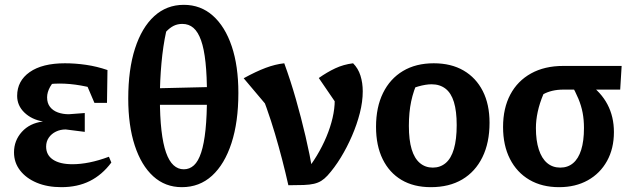

<svg xmlns="http://www.w3.org/2000/svg" viewBox="-20 -764 2622 795"><path d="M234 11Q176 11 132 -7.5Q88 -26 63 -58.5Q38 -91 38 -133Q38 -182 70.5 -218Q103 -254 158 -261Q111 -269 81 -298Q51 -327 51 -367Q51 -429 103 -465.5Q155 -502 249 -502Q292 -502 336.5 -495.5Q381 -489 425 -474L408 -386Q360 -402 314.5 -410Q269 -418 226 -418Q186 -418 145 -409L226 -445Q200 -427 187.5 -404.5Q175 -382 175 -361Q175 -337 187 -321.5Q199 -306 219.5 -298.5Q240 -291 265 -291L331 -296V-218L252 -228Q230 -228 211.5 -219Q193 -210 182 -194Q171 -178 171 -157Q171 -122 199.5 -103Q228 -84 280 -84Q313 -84 350.5 -91.5Q388 -99 431 -115L441 -91Q403 -40 352 -14.5Q301 11 234 11ZM371 -338 313 -474H425L423 -338Z M733 11Q664 11 614.5 -34Q565 -79 538 -161.5Q511 -244 511 -356Q511 -476 539 -563Q567 -650 618.5 -697Q670 -744 741 -744Q811 -744 861.5 -699Q912 -654 939.5 -572.5Q967 -491 967 -379Q967 -259 938.5 -171.5Q910 -84 858 -36.5Q806 11 733 11ZM741 -63Q765 -63 783 -79.5Q801 -96 813 -132.5Q825 -169 831 -227Q837 -285 837 -369Q837 -449 831 -505.5Q825 -562 812.5 -597Q800 -632 781 -648.5Q762 -665 735 -665Q715 -665 699 -657Q683 -649 668 -633Q655 -574 648.5 -502Q642 -430 642 -361Q642 -281 648.5 -224.5Q655 -168 667.5 -132.5Q680 -97 698.5 -80Q717 -63 741 -63ZM570 -330V-397L907 -405V-330Z M1174 3Q1150 -104 1118.5 -210.5Q1087 -317 1042 -426L1086 -325L989 -440Q1040 -468 1080 -483Q1120 -498 1157 -502Q1183 -431 1205 -354Q1227 -277 1245 -200Q1263 -123 1275 -52L1238 -44Q1268 -80 1291.5 -119Q1315 -158 1331.5 -197.5Q1348 -237 1357 -275.5Q1366 -314 1366 -349Q1366 -360 1365 -371.5Q1364 -383 1362 -394L1380 -324L1300 -441Q1334 -465 1368 -481Q1402 -497 1442 -502Q1463 -481 1472.5 -451Q1482 -421 1482 -386Q1482 -343 1470 -296Q1458 -249 1437.5 -201.5Q1417 -154 1391 -111.5Q1365 -69 1336 -37Q1323 -23 1310 -15Q1297 -7 1280 -3Q1263 1 1237.5 2Q1212 3 1174 3Z M1764 11Q1693 11 1642.5 -19Q1592 -49 1564.5 -105Q1537 -161 1537 -239Q1537 -320 1566 -379Q1595 -438 1648.5 -470Q1702 -502 1776 -502Q1848 -502 1899.5 -472Q1951 -442 1979 -387Q2007 -332 2007 -256Q2007 -173 1977.5 -113Q1948 -53 1894 -21Q1840 11 1764 11ZM1772 -70Q1803 -70 1825.5 -89Q1848 -108 1859.5 -147.5Q1871 -187 1871 -246Q1871 -304 1859.5 -341.5Q1848 -379 1824.5 -397Q1801 -415 1767 -415Q1743 -415 1711.5 -406Q1680 -397 1633 -379L1712 -432Q1692 -389 1682.5 -344Q1673 -299 1673 -243Q1673 -184 1684.5 -146Q1696 -108 1718.5 -89Q1741 -70 1772 -70Z M2313 -393Q2288 -393 2267 -388Q2246 -383 2230 -374Q2214 -336 2206.5 -301Q2199 -266 2199 -234Q2199 -182 2211 -145Q2223 -108 2245.5 -89Q2268 -70 2300 -70Q2331 -70 2353 -88.5Q2375 -107 2386.5 -143.5Q2398 -180 2398 -234Q2398 -268 2392.5 -297Q2387 -326 2375 -355Q2363 -384 2343 -419L2415 -420Q2522 -345 2522 -217Q2522 -149 2493.5 -97.5Q2465 -46 2414 -17.5Q2363 11 2295 11Q2224 11 2172 -19.5Q2120 -50 2091.5 -106Q2063 -162 2063 -238Q2063 -316 2093 -372.5Q2123 -429 2179 -460Q2235 -491 2312 -491H2554L2548 -393Z"/></svg>

Font: Piazzolla 24pt
Style: Bold
Weight: 700
Designer: Juan Pablo del Peral
Foundry: Huerta Tipografica
Version: Version 2.005